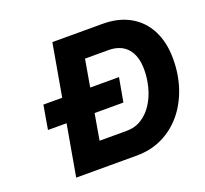

<svg xmlns="http://www.w3.org/2000/svg" viewBox="-114 -785 985 921"><g transform="rotate(-20 378.5 -325.0)"><path d="M97 -383H193L240 -650H496Q577 -650 635.5 -617Q694 -584 725.5 -522.5Q757 -461 757 -377Q757 -298 734 -229.5Q711 -161 668.5 -109.5Q626 -58 566.5 -29Q507 0 434 0H125L171 -261H76ZM360 -522 336 -383H483L461 -261H314L291 -128H429Q473 -128 506.5 -149.5Q540 -171 563 -207Q586 -243 597.5 -287Q609 -331 609 -376Q609 -446 575.5 -484Q542 -522 479 -522Z"/></g></svg>

Font: Overused Grotesk
Style: Bold Italic
Weight: 700
Italic angle: -10°
Version: Version 0.003